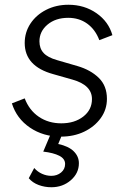

<svg xmlns="http://www.w3.org/2000/svg" viewBox="-20 -563 548 808"><path d="M236 12Q162 12 106 -26Q50 -64 30 -128L84 -149Q103 -99 143.5 -71.5Q184 -44 238 -44Q294 -44 330.5 -72.5Q367 -101 367 -146Q367 -205 285 -228L204 -251Q84 -284 84 -382Q84 -427 108 -463.5Q132 -500 174 -521.5Q216 -543 268 -543Q335 -543 386 -507.5Q437 -472 453 -415L398 -394Q381 -439 347 -463.5Q313 -488 267 -488Q214 -488 180 -459.5Q146 -431 146 -389Q146 -359 163.5 -340Q181 -321 220 -310L306 -285Q361 -269 395.5 -235.5Q430 -202 430 -147Q430 -102 404 -66Q378 -30 334.5 -9Q291 12 236 12ZM196 225Q168 225 142.5 215.5Q117 206 101 187L124 144Q138 160 157 168.5Q176 177 196 177Q220 177 237 163Q254 149 254 127Q254 105 229.5 92.5Q205 80 162 75L198 -10H247L225 43Q268 52 290 73.5Q312 95 312 124Q312 166 278 195.5Q244 225 196 225Z"/></svg>

Font: Plus Jakarta Sans Light
Style: Italic
Weight: 300
Italic angle: -8°
Designer: Gumpita Rahayu
Foundry: Tokotype
Version: Version 2.071; ttfautohint (v1.8.4.7-5d5b);gftools[0.9.29]